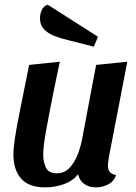

<svg xmlns="http://www.w3.org/2000/svg" viewBox="-20 -791 589 831"><path d="M176 20Q104 20 71 -18.5Q38 -57 38 -122Q38 -150 45 -196Q52 -242 67.5 -318Q83 -394 106 -510L239 -524Q217 -421 203.5 -352.5Q190 -284 182 -240Q174 -196 170.5 -169Q167 -142 167 -121Q167 -91 178.5 -66Q190 -41 225 -41Q259 -41 281 -64.5Q303 -88 316.5 -123Q330 -158 336 -192L396 -510L531 -524L452 -115Q451 -107 449 -95Q447 -83 447 -73Q447 -57 455.5 -46.5Q464 -36 482 -34Q474 -6 448.5 7Q423 20 395 20Q366 20 345 5.5Q324 -9 318 -37Q296 -8 256.5 6Q217 20 176 20ZM386 -589 272 -618Q241 -625 214 -636Q187 -647 170 -665Q153 -683 153 -712Q153 -730 160.5 -747Q168 -764 186 -771L404 -632Z"/></svg>

Font: Sansita Swashed Medium
Style: Regular
Weight: 500
Designer: Pablo Cosgaya
Foundry: Omnibus-Type
Version: Version 1.003; ttfautohint (v1.8.3)